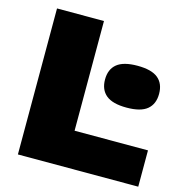

<svg xmlns="http://www.w3.org/2000/svg" viewBox="-109 -840 898 940"><g transform="rotate(15 340.5 -370.0)"><path d="M65 0V-740H303V-184H675V0ZM519 -359Q448 -359 415 -386.2Q382 -413.5 382 -465Q382 -517 415 -544Q448 -571 519 -571Q590.5 -571 623.2 -544Q656 -517 656 -465Q656 -413.5 623.2 -386.2Q590.5 -359 519 -359Z"/></g></svg>

Font: Encode Sans Expanded Black
Style: Regular
Weight: 900
Width: 7
Designer: Multiple Designers
Foundry: Impallari Type
Version: Version 3.000; ttfautohint (v1.8.3) -l 8 -r 50 -G 200 -x 14 